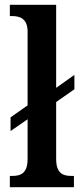

<svg xmlns="http://www.w3.org/2000/svg" viewBox="-20 -780 338 800"><path d="M21 0H288V-47H277C242 -47 214 -58 214 -118V-355L290 -408V-468L214 -414V-760H21V-713H31C59 -713 95 -705 95 -649V-341L24 -291V-234L95 -283V-118C95 -58 67 -47 31 -47H21Z"/></svg>

Font: Noto Serif Condensed Semi
Style: Regular
Weight: 600
Width: 3
Designer: Monotype Design Team
Foundry: Monotype Imaging Inc.
Version: Version 1.002